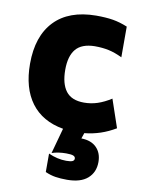

<svg xmlns="http://www.w3.org/2000/svg" viewBox="-92 -646 731 973"><g transform="rotate(10 273.0 -159.5)"><path d="M463 147Q463 200 427 231.5Q391 263 321 263Q288 263 262 259Q236 255 209 243V148Q255 169 301 169Q324 169 333 164.5Q342 160 342 151Q342 141 331.5 136.5Q321 132 295 132Q254 132 221 143L257 12Q148 -7 91.5 -83Q35 -159 35 -284Q35 -426 109 -503.5Q183 -581 323 -582Q374 -582 410 -576Q446 -570 485 -554V-396Q448 -414 415.5 -421Q383 -428 343 -428Q276 -427 246 -391Q216 -355 216 -285Q216 -213 245 -175Q274 -137 338 -137Q374 -137 407.5 -148Q441 -159 477 -182L526 -38Q451 7 367 15L357 44Q408 45 435.5 73Q463 101 463 147Z"/></g></svg>

Font: Biryani Black
Style: Regular
Weight: 900
Designer: Dan Reynolds and Mathieu Reguer
Foundry: Dan Reynolds and Mathieu Reguer
Version: Version 1.004; ttfautohint (v1.1) -l 5 -r 5 -G 72 -x 0 -D la